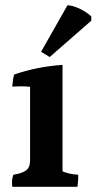

<svg xmlns="http://www.w3.org/2000/svg" viewBox="-20 -808 369 734"><path d="M279 -140Q279 -136 279 -126Q279 -116 276 -94H27Q26 -101 26 -113.5Q26 -126 31 -140Q64 -145 79.5 -156.5Q95 -168 95 -195V-476Q79 -478 61.5 -478Q44 -478 27 -477Q29 -506 34 -523Q120 -553 219 -560V-153Q244 -142 279 -140ZM137 -610 238 -788Q260 -787 287 -773.5Q314 -760 329 -745V-729L170 -590Z"/></svg>

Font: Halant SemiBold
Style: Regular
Weight: 600
Designer: Hitesh Malaviya (Devanagari), Satya Rajpurohit (Latin)
Foundry: Indian Type Foundry
Version: Version 1.101;PS 1.0;hotconv 1.0.78;makeotf.lib2.5.61930; tt